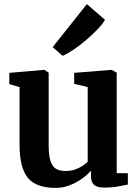

<svg xmlns="http://www.w3.org/2000/svg" viewBox="-20 -906 678 937"><path d="M487.5 9.5Q454.5 9.5 439.2 -4Q424 -17.5 424 -45.5V-73.5Q407.5 -53.5 380.2 -34Q353 -14.5 320 -1.8Q287 11 252 11Q156.5 11 116 -38Q75.5 -87 75.5 -199.5V-481L25.5 -495.5V-550.5L195 -565H196.5L217.5 -551.5V-200Q217.5 -153 225 -125Q232.5 -97 250.5 -84.2Q268.5 -71.5 300 -71.5Q326 -71.5 346.8 -79Q367.5 -86.5 383 -96.8Q398.5 -107 408 -116V-481L342 -497V-550.5L522.5 -565H525.5L549.5 -551.5V-61L604 -60.5V-5.5Q586 -1.5 556 4Q526 9.5 487.5 9.5ZM285 -634 237 -676 404 -886 492.5 -809Q480.5 -788 455 -761.8Q429.5 -735.5 398.8 -709.2Q368 -683 338 -663Q308 -643 286.5 -634Z"/></svg>

Font: Merriweather 24pt
Style: Bold
Weight: 700
Designer: Eben Sorkin
Foundry: Eben Sorkin
Version: Version 2.100